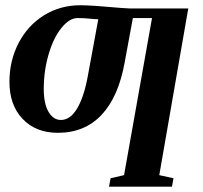

<svg xmlns="http://www.w3.org/2000/svg" viewBox="-20 -491 765 724"><path d="M272.5 -422.9Q241.7 -422.9 211.7 -385.7Q181.6 -348.6 163.3 -286.1Q145 -223.6 145 -155.8Q145 -99.6 163.1 -69.1Q181.2 -38.6 209.5 -38.6Q245.1 -38.6 271 -82.3Q296.9 -126 311 -203.6L350.6 -418.5Q337.4 -418.5 317.4 -420.7Q297.4 -422.9 272.5 -422.9ZM689.9 -459 580.6 169.4 634.3 181.2 628.4 212.9H391.1L397 181.2L447.8 169.4L553.2 -422.9H481L450.2 -256.3Q426.8 -125.5 363 -57.9Q299.3 9.8 198.2 9.8Q115.2 9.8 65.4 -42.5Q15.6 -94.7 15.6 -182.6Q15.6 -261.7 49.8 -328.1Q84 -394.5 145.3 -432.9Q206.5 -471.2 283.2 -471.2Q325.7 -471.2 438.5 -460.9L470.7 -459Z"/></svg>

Font: Tinos
Style: Bold Italic
Weight: 700
Italic angle: -16.333°
Designer: Steve Matteson
Foundry: Monotype Imaging Inc.
Version: Version 1.23